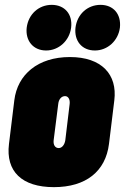

<svg xmlns="http://www.w3.org/2000/svg" viewBox="-20 -763 515 791"><path d="M170 -555C222 -555 266 -595 273 -649C280 -705 246 -743 193 -743C140 -743 97 -705 90 -649C84 -595 117 -555 170 -555ZM371 -555C423 -555 467 -595 474 -649C480 -705 447 -743 394 -743C341 -743 298 -705 291 -649C285 -595 317 -555 371 -555ZM202 8C334 8 415 -57 429 -170L451 -350C464 -456 399 -528 268 -528C136 -528 52 -456 39 -350L17 -170C3 -57 70 8 202 8ZM222 -153C207 -153 199 -166 201 -185L220 -335C222 -354 233 -367 248 -367C261 -367 269 -354 267 -335L249 -185C246 -166 235 -153 222 -153Z"/></svg>

Font: Barlow Condensed Black
Style: Italic
Weight: 900
Width: 3
Italic angle: -7°
Designer: Jeremy Tribby
Foundry: Tribby Type
Version: Version 1.422;hotconv 1.0.109;makeotfexe 2.5.65596